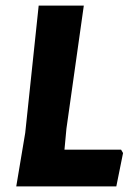

<svg xmlns="http://www.w3.org/2000/svg" viewBox="-20 -665 475 685"><path d="M412 -131 419 -119 395 0H38L70 -191L118 -645H279L217 -206L210 -131Z"/></svg>

Font: Alegreya Sans ExtraBold
Style: Italic
Weight: 800
Italic angle: -7°
Designer: Juan Pablo del Peral
Foundry: Huerta Tipografica
Version: Version 2.007